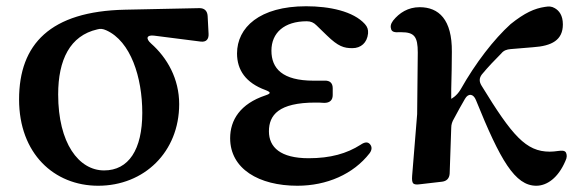

<svg xmlns="http://www.w3.org/2000/svg" viewBox="-20 -571 1853 614"><path d="M294 23C441 23 553 -85 553 -238C553 -319 515 -386 463 -432C445 -448 449 -460 473 -457L622 -438C639 -436 648 -445 647 -463L644 -520C643 -536 634 -545 618 -545L380 -540C141 -535 41 -430 41 -253C41 -80 153 23 294 23ZM166 -269C166 -380 204 -457 291 -477C301 -480 309 -479 320 -474C398 -439 435 -324 435 -210C435 -92 391 -26 313 -26C232 -26 166 -113 166 -269Z M931 23C1025 23 1110 -14 1162 -81C1170 -92 1170 -102 1163 -110C1156 -118 1146 -117 1133 -108C1089 -80 1037 -65 967 -65C877 -65 840 -100 840 -151C840 -203 871 -243 989 -243C997 -243 1004 -243 1017 -242C1035 -242 1044 -251 1044 -267V-289C1044 -305 1035 -314 1018 -313H983C883 -313 848 -352 848 -409C848 -466 889 -503 961 -503C974 -503 983 -499 992 -490L1025 -458C1062 -422 1080 -417 1107 -417C1134 -417 1154 -434 1157 -464C1158 -476 1155 -485 1147 -494C1110 -535 1034 -551 959 -551C810 -551 738 -483 738 -400C738 -347 766 -306 829 -283C847 -276 847 -272 829 -266C748 -239 716 -187 716 -129C716 -31 808 23 931 23Z M1301 15C1305 19 1311 20 1325 18L1394 10C1409 8 1417 -1 1418 -16L1423 -162C1423 -173 1426 -182 1432 -192C1444 -215 1455 -234 1467 -255C1478 -274 1494 -271 1502 -251C1580 -58 1627 23 1695 23C1729 23 1765 -2 1788 -56C1794 -68 1793 -76 1790 -83C1786 -90 1777 -90 1763 -88C1756 -87 1747 -86 1738 -86C1662 -86 1618 -137 1520 -297C1512 -310 1512 -321 1521 -333C1541 -357 1562 -379 1583 -400C1591 -410 1601 -413 1613 -414L1685 -420C1745 -424 1780 -443 1780 -493C1780 -522 1768 -537 1754 -545C1744 -551 1735 -551 1723 -549C1689 -544 1658 -530 1613 -494C1559 -445 1501 -370 1453 -285C1440 -263 1423 -255 1423 -255V-286C1424 -326 1425 -367 1425 -405C1426 -509 1383 -548 1322 -548C1285 -548 1257 -530 1237 -505C1229 -494 1228 -486 1231 -477C1234 -469 1242 -467 1258 -468H1263C1305 -468 1316 -454 1316 -403L1314 -206L1298 -9C1297 4 1298 11 1301 15Z"/></svg>

Font: 寒蝉锦书宋Pro Soft
Style: Regular
Weight: 700
Designer: 寒蝉锦书宋{Warren} 思源宋体{Ryoko NISHIZUKA 西塚涼子 (kana & ideographs); Frank Grießhammer (Latin, Greek & Cyrillic); Wenlong ZHANG 
Foundry: Adobe & ChillType
Version: Version 2.000;Glyphs 3.1.1 (3135)